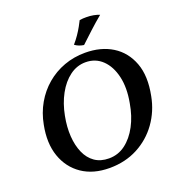

<svg xmlns="http://www.w3.org/2000/svg" viewBox="-155 -1007 1052 1141"><g transform="rotate(-20 370.5 -436.0)"><path d="M344 9Q241 9 170.5 -39Q100 -87 70.5 -171.5Q41 -256 63 -367Q76 -437 109.5 -495.5Q143 -554 193 -596.5Q243 -639 305.5 -662Q368 -685 439 -685Q539 -685 610.5 -640.5Q682 -596 713.5 -512Q745 -428 721 -308Q704 -218 652.5 -146Q601 -74 522 -32.5Q443 9 344 9ZM360 -46Q418 -46 464 -80.5Q510 -115 542 -175Q574 -235 587 -313Q604 -405 587.5 -476.5Q571 -548 528 -589.5Q485 -631 422 -631Q368 -631 322.5 -597.5Q277 -564 245 -505.5Q213 -447 199 -373Q186 -306 190 -247Q194 -188 214 -142.5Q234 -97 270.5 -71.5Q307 -46 360 -46ZM450 -730Q435 -732 420.5 -737.5Q406 -743 394 -752Q414 -775 430 -798.5Q446 -822 457.5 -843Q469 -864 476 -878Q487 -880 497.5 -880.5Q508 -881 518 -881Q542 -881 563.5 -877Q585 -873 601 -866Q561 -833 522 -797Q483 -761 450 -730Z"/></g></svg>

Font: Vollkorn SemiBold
Style: Italic
Weight: 600
Italic angle: -11°
Designer: Friedrich Althausen
Foundry: Friedrich Althausen
Version: Version 5.000